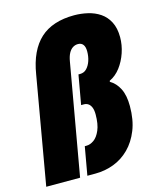

<svg xmlns="http://www.w3.org/2000/svg" viewBox="-123 -815 734 893"><g transform="rotate(-15 244.0 -368.5)"><path d="M-12 0 78 -517Q87 -573 106.5 -614.5Q126 -656 155.5 -683Q185 -710 226 -723.5Q267 -737 319 -737Q352 -737 384.5 -729.5Q417 -722 443 -704.5Q469 -687 484.5 -657Q500 -627 500 -583Q500 -546 487.5 -509Q475 -472 453 -443Q431 -414 401 -400L400 -395Q428 -379 444.5 -346.5Q461 -314 461 -262Q461 -196 441.5 -147Q422 -98 389 -65Q356 -32 313.5 -16Q271 0 225 0H186L210 -136H219Q236 -136 254 -148.5Q272 -161 284.5 -190Q297 -219 297 -266Q297 -287 291.5 -300Q286 -313 277 -319Q268 -325 257 -325H243L268 -466H276Q295 -466 308 -479.5Q321 -493 328 -514Q335 -535 335 -559Q335 -581 326.5 -592Q318 -603 302 -603Q288 -603 276.5 -595.5Q265 -588 257 -573Q249 -558 245 -534L151 0Z"/></g></svg>

Font: Archivo ExtraCondensed Black
Style: Italic
Weight: 900
Width: 2
Italic angle: -10°
Designer: Hector Gatti
Foundry: Omnibus-Type
Version: Version 2.001